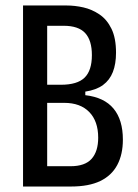

<svg xmlns="http://www.w3.org/2000/svg" viewBox="-20 -680 504 700"><path d="M64 0V-660H223Q253 -660 284 -653Q315 -646 342.5 -627.5Q370 -609 386.5 -575Q403 -541 403 -488Q403 -447 391.5 -417.5Q380 -388 355.5 -370Q331 -352 291 -346V-333Q360 -325 394 -284Q428 -243 428 -171Q428 -117 407.5 -78.5Q387 -40 345.5 -20Q304 0 239 0ZM152 -74H237Q290 -74 314 -101Q338 -128 338 -178Q338 -238 305.5 -271.5Q273 -305 214 -305H152ZM152 -371H202Q262 -371 288.5 -397Q315 -423 315 -479Q315 -533 290.5 -559.5Q266 -586 212 -586H152Z"/></svg>

Font: Bricolage Grotesque 24pt Condensed
Style: Regular
Weight: 400
Width: 3
Designer: Mathieu Triay
Foundry: Atelier Triay
Version: Version 1.001;gftools[0.9.33.dev8+g029e19f]